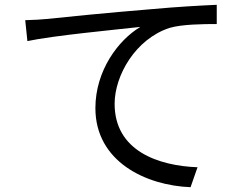

<svg xmlns="http://www.w3.org/2000/svg" viewBox="-20 -748 1040 799"><path d="M85 -664 94 -577C202 -600 457 -624 564 -636C472 -581 377 -454 377 -298C377 -75 588 24 773 31L802 -52C639 -58 457 -120 457 -316C457 -434 544 -586 686 -632C737 -647 825 -648 882 -648V-728C815 -725 721 -720 612 -710C428 -695 239 -676 174 -669C155 -667 123 -665 85 -664Z"/></svg>

Font: Source Han Sans JP
Style: Regular
Weight: 400
Designer: Ryoko NISHIZUKA 西塚涼子 (kana, bopomofo & ideographs); Paul D. Hunt (Latin, Greek & Cyrillic); Sandoll Communications 산돌커뮤니
Foundry: Adobe
Version: Version 2.004;hotconv 1.0.118;makeotfexe 2.5.65603